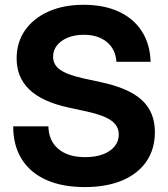

<svg xmlns="http://www.w3.org/2000/svg" viewBox="-20 -759 692 791"><path d="M329.4 11.7Q236.4 11.7 170.4 -17.9Q104.4 -47.5 69.4 -103.6Q34.4 -159.7 34.4 -238.6H179.3Q180.7 -178.7 220.7 -145.1Q260.7 -111.6 330.7 -111.6Q372.6 -111.6 403.6 -123.1Q434.6 -134.7 451.9 -155.7Q469.3 -176.7 469.3 -205Q469.3 -240.1 438.7 -262.1Q408.1 -284.1 338.7 -299.4L262.2 -316Q154 -339.4 101.3 -389.8Q48.5 -440.2 48.5 -518.1Q48.5 -584.5 83.1 -634.1Q117.6 -683.8 179.8 -711.5Q242 -739.3 324.5 -739.3Q408.4 -739.3 469.4 -711Q530.5 -682.8 564.4 -630.1Q598.3 -577.5 600.5 -504.3H459.8Q456.1 -556.3 420.1 -586Q384 -615.7 325.3 -615.7Q288.4 -615.7 259.8 -604.2Q231.3 -592.6 215 -572.3Q198.7 -552 198.7 -525.4Q198.7 -491.8 228.1 -471.3Q257.4 -450.8 324.4 -436L394 -420.8Q510.7 -396.3 564.4 -346.7Q618.1 -297.2 618.1 -215Q618.1 -144.9 583.3 -94Q548.5 -43.1 483.8 -15.7Q419 11.7 329.4 11.7Z"/></svg>

Font: Inter Khmer Looped
Style: Regular
Weight: 400
Designer: Rasmus Andersson, Sovichet Tep
Foundry: Anagata Design
Version: Version 1.000